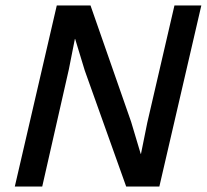

<svg xmlns="http://www.w3.org/2000/svg" viewBox="-20 -680 754 700"><path d="M34 0 187 -660H310L458 -236L493 -119H494L517 -233L616 -660H714L561 0H440L289 -423L254 -538H253L231 -427L134 0Z"/></svg>

Font: Kantumruy Pro Medium
Style: Italic
Weight: 500
Italic angle: -13°
Designer: Sovichet Tep
Foundry: Sovichet Tep
Version: Version 1.002